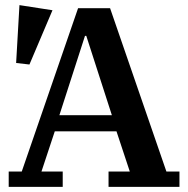

<svg xmlns="http://www.w3.org/2000/svg" viewBox="-20 -730 735 750"><path d="M14 -60H65L285 -698H410L630 -60H681V0H404V-60H487L435 -217H194L142 -60H225V0H14ZM212 -280H417L317 -590H312ZM43 -484 56 -710 185 -690 95 -478Z"/></svg>

Font: IBM Plex Serif SmBld
Style: Regular
Weight: 600
Designer: Mike Abbink, Paul van der Laan, Pieter van Rosmalen
Foundry: Bold Monday
Version: Version 3.001